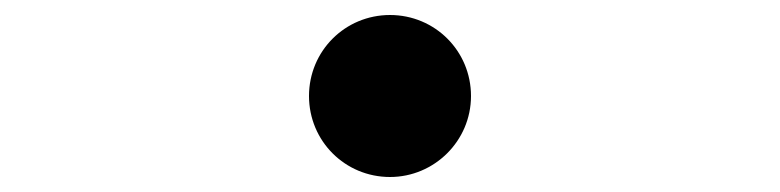

<svg xmlns="http://www.w3.org/2000/svg" viewBox="-20 -508 1040 256"><path d="M500 -272C559 -272 608 -320 608 -380C608 -440 560 -488 500 -488C440 -488 392 -440 392 -380C392 -320 440 -272 500 -272Z"/></svg>

Font: LINE Seed JP App_OTF Bold
Style: Regular
Weight: 700
Designer: LINE & Fontrix & Fontworks
Version: Version 1.009